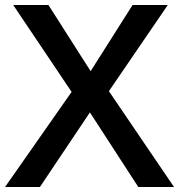

<svg xmlns="http://www.w3.org/2000/svg" viewBox="-29 -749 717 769"><path d="M-8.8 0 257.8 -380.9 23.9 -729H165L334 -463.9L502 -729H643.1L407.2 -383.8L668 0H524.9L331.1 -298.8L130.9 0Z"/></svg>

Font: BDO Grotesk Medium
Style: Regular
Weight: 500
Designer: Deni Anggara
Foundry: Lokal Container
Version: Version 2.000